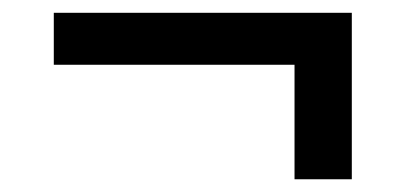

<svg xmlns="http://www.w3.org/2000/svg" viewBox="-20 -403 640 303"><path d="M535.2 -382.8V-120.1H444.8V-300.8H64.9V-382.8Z"/></svg>

Font: ABeeZee
Style: Regular
Weight: 400
Designer: Anja Meiners
Foundry: Anja Meiners
Version: Version 1.002